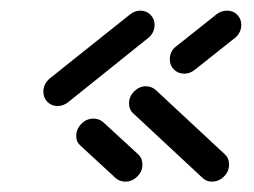

<svg xmlns="http://www.w3.org/2000/svg" viewBox="-20 -440 477 361"><path d="M247.8 -130.4Q247.8 -117.8 238.1 -108.1Q228.5 -98.5 215.6 -98.5Q204.8 -98.5 197 -105.6L131.9 -165.6Q123.3 -173 123.3 -184.1Q123.3 -197.4 133 -207.2Q142.6 -217 155.6 -217Q166.3 -217 174.4 -210L239.6 -150Q247.8 -142.6 247.8 -130.4ZM243.7 -420Q255.2 -420 263 -412.2Q270.7 -404.4 270.7 -393Q270.7 -385.9 267.4 -379.3Q264.1 -372.6 258.5 -368.5L108.5 -248.1Q99.3 -240.7 88.1 -240.7Q76.7 -240.7 69.1 -248.5Q61.5 -256.3 61.5 -267.8Q61.5 -275.2 64.8 -281.7Q68.1 -288.1 73.7 -292.6L224.1 -412.6Q233.3 -420 243.7 -420ZM326.3 -301.5Q314.8 -301.5 307 -309.3Q299.3 -317 299.3 -328.5Q299.3 -335.9 302.4 -342.4Q305.6 -348.9 311.5 -353L387 -413Q395.9 -420 407 -420Q418.5 -420 426.1 -412.2Q433.7 -404.4 433.7 -393Q433.7 -385.9 430.4 -379.3Q427 -372.6 421.5 -368.5L345.9 -308.5Q337 -301.5 326.3 -301.5ZM222.6 -245.6Q222.6 -258.5 232.2 -268.1Q241.9 -277.8 254.4 -277.8Q265.2 -277.8 273.3 -270.4L402.6 -150Q410.7 -142.6 410.7 -130.7Q410.7 -117.8 401.1 -108.1Q391.5 -98.5 378.5 -98.5Q367.8 -98.5 360.4 -105.9L231.1 -226.3Q222.6 -233.7 222.6 -245.6Z"/></svg>

Font: 26F Galaxy Sans Medium
Style: Italic
Weight: 500
Italic angle: -5°
Designer: C₂₉H₂₅N₃O₅
Version: Version 1.200